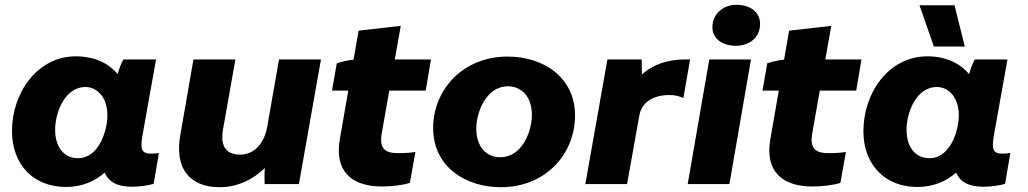

<svg xmlns="http://www.w3.org/2000/svg" viewBox="-20 -768 4289 801"><path d="M531 11C563 11 596 6 621 -1L643 -130C633 -128 622 -127 610 -127C570 -127 565 -146 574 -201L631 -520H495C486 -505 477 -482 471 -459C432 -505 373 -533 297 -533C135 -533 30 -380 30 -221C30 -82 119 12 255 12C321 12 375 -11 417 -48C433 -9 469 11 531 11ZM337 -405C382 -405 428 -366 428 -287C428 -222 392 -108 306 -108C246 -108 210 -155 210 -227C210 -295 248 -405 337 -405Z M897 13C968 13 1035 -18 1085 -67C1083 -45 1083 -20 1084 0H1227L1319 -520H1144L1095 -240C1082 -168 1040 -123 982 -123C908 -123 902 -178 910 -226L962 -520H787L732 -203C709 -73 764 13 897 13Z M1574 10C1612 10 1658 5 1690 -5L1713 -134C1696 -131 1666 -129 1643 -129C1596 -129 1561 -140 1572 -208L1604 -390H1756L1778 -520H1627L1652 -660L1476 -640L1455 -519C1431 -517 1403 -510 1385 -504L1365 -390H1433L1398 -189C1374 -53 1447 10 1574 10Z M2069 13C2258 13 2379 -127 2379 -286C2379 -442 2252 -532 2097 -532C1911 -532 1787 -393 1787 -234C1787 -70 1925 13 2069 13ZM2067 -112C2006 -112 1967 -159 1967 -231C1967 -298 2007 -408 2099 -408C2156 -408 2199 -364 2199 -289C2199 -221 2159 -112 2067 -112Z M2422 0H2596L2647 -285C2656 -340 2705 -376 2787 -371C2802 -370 2820 -364 2831 -359L2859 -520H2838C2768 -520 2706 -501 2658 -457L2657 -520H2514Z M2849 0H3023L3113 -520H2939ZM3050 -577C3107 -577 3151 -612 3151 -668C3151 -714 3114 -748 3052 -748C2996 -748 2952 -709 2952 -654C2952 -609 2991 -577 3050 -577Z M3370 10C3408 10 3454 5 3486 -5L3509 -134C3492 -131 3462 -129 3439 -129C3392 -129 3357 -140 3368 -208L3400 -390H3552L3574 -520H3423L3448 -660L3272 -640L3251 -519C3227 -517 3199 -510 3181 -504L3161 -390H3229L3194 -189C3170 -53 3243 10 3370 10Z M4083 11C4115 11 4148 6 4173 -1L4195 -130C4185 -128 4174 -127 4162 -127C4122 -127 4117 -146 4126 -201L4183 -520H4047C4038 -505 4029 -482 4023 -459C3984 -505 3925 -533 3849 -533C3687 -533 3582 -380 3582 -221C3582 -82 3671 12 3807 12C3873 12 3927 -11 3969 -48C3985 -9 4021 11 4083 11ZM3889 -405C3934 -405 3980 -366 3980 -287C3980 -222 3944 -108 3858 -108C3798 -108 3762 -155 3762 -227C3762 -295 3800 -405 3889 -405ZM3876 -574H4005L3962 -746H3816Z"/></svg>

Font: Fixel Display 20240404 ExBold
Style: Italic
Weight: 800
Italic angle: -10°
Designer: AlfaBravo + MacPaw
Foundry: Kyrylo Tkachov, Marchela Mozhyna, Serhii Makarenko, Maria Weinstein, Zakhar Kryvoshyya
Version: Version 1.211;Glyphs 3.2 (3225)